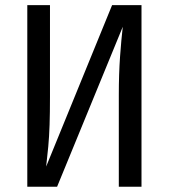

<svg xmlns="http://www.w3.org/2000/svg" viewBox="-20 -708 640 728"><path d="M83.5 0V-688.5H169.5V-340.5Q169.5 -279.5 168 -234.5Q166.5 -189.5 163 -152.2Q159.5 -115 155 -76.5L405 -688.5H516.5V0H430.5V-348.5Q430.5 -427.5 435.2 -493.5Q440 -559.5 445.5 -606.5L196.5 0Z"/></svg>

Font: Fast_Mono
Style: Regular
Weight: 400
Monospace: yes
Designer: Carrois Corporate, Edenspiekermann AG, Nikita Prokopov
Foundry: Carrois Corporate, Edenspiekermann AG, Nikita Prokopov
Version: Version 5.002